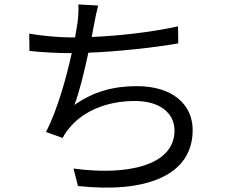

<svg xmlns="http://www.w3.org/2000/svg" viewBox="-20 -808 1040 867"><path d="M112 -656 113 -578C171 -572 235 -568 303 -568H304C279 -455 239 -312 188 -212L263 -185C272 -203 281 -216 294 -231C360 -311 470 -352 589 -352C706 -352 768 -294 768 -219C768 -55 543 -15 312 -47L332 32C636 65 850 -13 850 -221C850 -338 757 -419 598 -419C493 -419 403 -395 316 -334C338 -391 361 -486 379 -570C509 -575 668 -592 785 -612L784 -689C661 -662 514 -646 394 -641L405 -699C410 -725 416 -756 423 -783L334 -788C335 -760 334 -737 330 -705L319 -639H302C242 -639 165 -647 112 -656Z"/></svg>

Font: Noto Sans KR
Style: Regular
Weight: 400
Designer: Ryoko NISHIZUKA 西塚涼子 (kana, bopomofo & ideographs); Paul D. Hunt (Latin, Greek & Cyrillic); Sandoll Communications 산돌커뮤니
Foundry: Adobe
Version: Version 2.004;hotconv 1.0.118;makeotfexe 2.5.65603